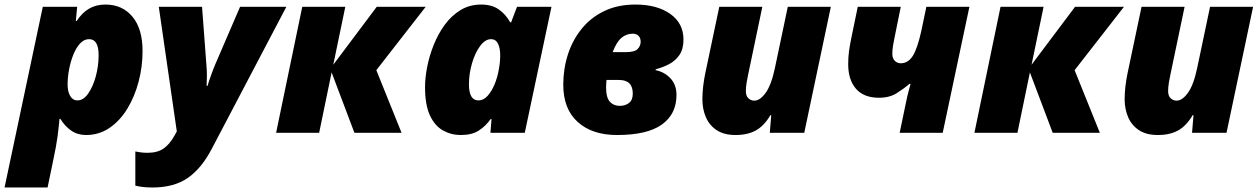

<svg xmlns="http://www.w3.org/2000/svg" viewBox="-60 -583 5533 843"><path d="M-40 240.2 127.9 -553.2H278.8L272.9 -491.2H276.9Q299.8 -526.4 330.6 -544.7Q361.3 -563 402.8 -563Q477.1 -563 521.5 -509.8Q565.9 -456.5 565.9 -358.9Q565.9 -290 548.6 -224.4Q531.2 -158.7 499 -105.7Q466.8 -52.7 420.9 -21.5Q375 9.8 317.9 9.8Q280.8 9.8 252.7 -9.5Q224.6 -28.8 205.1 -61H201.2Q197.8 -22 192.6 16.8Q187.5 55.7 173.8 120.1L148.9 240.2ZM279.8 -142.1Q306.2 -142.1 327.1 -172.1Q348.1 -202.1 360.6 -247.8Q373 -293.5 373 -340.8Q373 -411.1 331.1 -411.1Q309.1 -411.1 291.7 -392.3Q274.4 -373.5 262.2 -343.5Q250 -313.5 243.4 -278.6Q236.8 -243.7 236.8 -211.9Q236.8 -180.7 248.3 -161.4Q259.8 -142.1 279.8 -142.1Z M609.4 240.2Q581.1 240.2 563 237.5Q544.9 234.9 534.2 231.9V82Q543.5 84 557.1 85.9Q570.8 87.9 587.4 87.9Q630.9 87.9 657.5 69.6Q684.1 51.3 705.1 14.2L716.3 -5.9L637.2 -553.2H827.1L846.2 -298.8Q848.6 -273.4 848.4 -250.5Q848.1 -227.5 847.2 -206.1H851.1Q857.9 -228.5 867.7 -255.6Q877.4 -282.7 885.3 -300.8L994.1 -553.2H1197.3L870.1 69.8Q825.2 156.2 764.6 198.2Q704.1 240.2 609.4 240.2Z M1152.3 0 1267.1 -553.2H1456.1L1403.3 -298.8L1594.2 -553.2H1809.1L1592.3 -274.9L1703.1 0H1496.1L1396 -265.1L1341.3 0Z M1963.4 9.8Q1920.9 9.8 1885 -10.3Q1849.1 -30.3 1827.6 -76.4Q1806.2 -122.6 1806.2 -201.2Q1806.2 -241.7 1815.7 -290Q1825.2 -338.4 1844.5 -386.5Q1863.8 -434.6 1893.1 -474.6Q1922.4 -514.6 1962.2 -538.8Q2002 -563 2052.2 -563Q2099.6 -563 2129.9 -541.7Q2160.2 -520.5 2180.2 -484.9H2184.1L2210 -553.2H2361.3L2244.1 0H2093.3L2098.1 -60.1H2094.2Q2072.3 -29.3 2042.2 -9.8Q2012.2 9.8 1963.4 9.8ZM2041 -142.1Q2062.5 -142.1 2080.6 -161.9Q2098.6 -181.6 2111.6 -212.9Q2124.5 -244.1 2130.4 -279.8Q2136.2 -310.1 2136.2 -340.8Q2136.2 -372.6 2126.2 -391.8Q2116.2 -411.1 2096.2 -411.1Q2070.3 -411.1 2048.1 -381.1Q2025.9 -351.1 2012.5 -305.4Q1999 -259.8 1999 -211.9Q1999 -142.1 2041 -142.1Z M2648.9 9.8Q2540 9.8 2476.6 -47.4Q2413.1 -104.5 2413.1 -210.9Q2413.1 -280.3 2433.3 -343.5Q2453.6 -406.7 2493.7 -456.3Q2533.7 -505.9 2592.8 -534.4Q2651.9 -563 2730 -563Q2824.7 -563 2882.8 -522Q2940.9 -481 2940.9 -409.2Q2940.9 -367.2 2922.9 -341.3Q2904.8 -315.4 2877 -301Q2849.1 -286.6 2818.8 -278.8V-274.9Q2857.4 -267.1 2883.8 -239Q2910.2 -210.9 2910.2 -166Q2910.2 -82 2845.9 -36.1Q2781.7 9.8 2648.9 9.8ZM2629.9 -354H2686Q2726.1 -354 2739.5 -367.7Q2752.9 -381.3 2752.9 -399.9Q2752.9 -416.5 2743.4 -425.8Q2733.9 -435.1 2718.3 -435.1Q2690.4 -435.1 2668.7 -417Q2647 -398.9 2629.9 -354ZM2661.1 -118.2Q2685.5 -118.2 2701.9 -131.1Q2718.3 -144 2718.3 -171.9Q2718.3 -231.9 2658.2 -231.9H2603Q2602.5 -223.1 2601.8 -217.5Q2601.1 -211.9 2601.1 -199.2Q2601.1 -154.3 2617.7 -136.2Q2634.3 -118.2 2661.1 -118.2Z M3169.9 9.8Q3118.7 9.8 3086.4 -11.7Q3054.2 -33.2 3039.1 -68.8Q3023.9 -104.5 3023.9 -147Q3023.9 -174.8 3027.3 -203.9Q3030.8 -232.9 3036.1 -258.8L3098.1 -553.2H3287.1L3224.1 -252Q3221.2 -239.3 3218 -219.7Q3214.8 -200.2 3214.8 -183.1Q3214.8 -162.1 3225.8 -151.6Q3236.8 -141.1 3252 -141.1Q3276.9 -141.1 3301.8 -175.5Q3326.7 -210 3342.3 -284.2L3398.9 -553.2H3587.9L3471.2 0H3319.8L3326.2 -77.1H3322.3Q3295.4 -30.8 3259 -10.5Q3222.7 9.8 3169.9 9.8Z M3890.1 0 3918 -133.8Q3923.3 -160.2 3928.5 -179.9Q3933.6 -199.7 3938 -214.8H3933.1Q3908.2 -193.4 3876.7 -173.6Q3845.2 -153.8 3799.3 -153.8Q3732.4 -153.8 3698.2 -193.4Q3664.1 -232.9 3664.1 -300.8Q3664.1 -331.5 3667.7 -358.6Q3671.4 -385.7 3679.2 -422.9L3706.1 -553.2H3895L3867.2 -416Q3864.3 -403.3 3861.1 -383.8Q3857.9 -364.3 3857.9 -347.2Q3857.9 -326.2 3868.9 -315.7Q3879.9 -305.2 3895 -305.2Q3926.8 -305.2 3947.3 -336.9Q3967.8 -368.7 3985.4 -448.2L4007.3 -553.2H4196.3L4079.1 0Z M4218.3 0 4333 -553.2H4522L4469.2 -298.8L4660.2 -553.2H4875L4658.2 -274.9L4769 0H4562L4461.9 -265.1L4407.2 0Z M5023.9 9.8Q4972.7 9.8 4940.4 -11.7Q4908.2 -33.2 4893.1 -68.8Q4877.9 -104.5 4877.9 -147Q4877.9 -174.8 4881.3 -203.9Q4884.8 -232.9 4890.1 -258.8L4952.1 -553.2H5141.1L5078.1 -252Q5075.2 -239.3 5072 -219.7Q5068.8 -200.2 5068.8 -183.1Q5068.8 -162.1 5079.8 -151.6Q5090.8 -141.1 5106 -141.1Q5130.9 -141.1 5155.8 -175.5Q5180.7 -210 5196.3 -284.2L5252.9 -553.2H5441.9L5325.2 0H5173.8L5180.2 -77.1H5176.3Q5149.4 -30.8 5113 -10.5Q5076.7 9.8 5023.9 9.8Z"/></svg>

Font: Open Sans ExtraBold
Style: Italic
Weight: 800
Italic angle: -12°
Designer: Monotype Design Team
Foundry: Monotype Imaging Inc.
Version: Version 3.000; ttfautohint (v1.8.4)